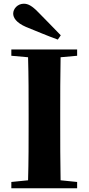

<svg xmlns="http://www.w3.org/2000/svg" viewBox="-20 -1013 477 1033"><path d="M307 -823C266 -866 224 -908 186 -947C152 -982 131 -993 108 -993C75 -993 51 -966 51 -940C51 -918 67 -891 120 -868C177 -845 233 -821 291 -800ZM41 -713 131 -705C134 -602 134 -499 134 -395V-351C134 -247 134 -144 131 -43L41 -34V0H395V-34L306 -43C304 -146 304 -249 304 -352V-395C304 -499 304 -603 306 -705L395 -713V-747H41Z"/></svg>

Font: Source Han Serif KR Heavy
Style: Regular
Weight: 900
Designer: Ryoko NISHIZUKA 西塚涼子 (kana & ideographs); Frank Grießhammer (Latin, Greek & Cyrillic); Wenlong ZHANG 张文龙 (bopomofo); San
Foundry: Adobe
Version: Version 2.001;hotconv 1.1.0;makeotfexe 2.6.0